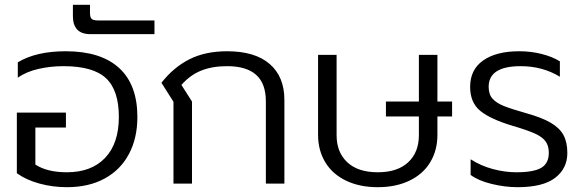

<svg xmlns="http://www.w3.org/2000/svg" viewBox="-20 -763 2428 798"><path d="M50 -43V-295H254V-233H127V-79Q176 -47 258 -47Q360 -47 417 -107Q474 -167 474 -277Q474 -388 420.5 -438Q367 -488 244 -488Q190 -488 139.5 -476.5Q89 -465 54 -440V-504Q130 -550 253 -550Q399 -550 475 -480.5Q551 -411 551 -277Q551 -189 516 -123Q481 -57 415 -21Q349 15 258 15Q199 15 144 0Q89 -15 50 -43Z M283 -696V-743H354V-709Q354 -691 361 -684.5Q368 -678 388 -678H622V-621H357Q319 -621 301 -640Q283 -659 283 -696Z M701 -340 651 -419Q701 -483 767 -516.5Q833 -550 924 -550Q1040 -550 1101 -497Q1162 -444 1162 -348V0H1085V-341Q1085 -416 1044.5 -452Q1004 -488 924 -488Q862 -488 816 -469.5Q770 -451 734 -410L778 -341V0H701Z M1302 -202V-535H1379V-201Q1379 -130 1423.5 -88.5Q1468 -47 1550 -47Q1632 -47 1676.5 -88.5Q1721 -130 1721 -201V-279H1584V-341H1721V-535H1798V-341H1859V-279H1798V-202Q1798 -138 1768 -88.5Q1738 -39 1681.5 -12Q1625 15 1550 15Q1475 15 1418.5 -12Q1362 -39 1332 -88.5Q1302 -138 1302 -202Z M1936 -36V-101Q1978 -74 2028 -60.5Q2078 -47 2126 -47Q2198 -47 2229.5 -65.5Q2261 -84 2261 -128Q2261 -157 2247.5 -175.5Q2234 -194 2203 -208Q2172 -222 2111 -240Q2020 -267 1977 -301.5Q1934 -336 1934 -402Q1934 -474 1988.5 -512Q2043 -550 2138 -550Q2187 -550 2232 -538.5Q2277 -527 2307 -508V-444Q2235 -488 2144 -488Q2011 -488 2011 -402Q2011 -371 2027 -353Q2043 -335 2074 -322.5Q2105 -310 2169 -292Q2233 -274 2269.5 -252.5Q2306 -231 2322 -201.5Q2338 -172 2338 -127Q2338 -63 2287.5 -24Q2237 15 2131 15Q2079 15 2023.5 1.5Q1968 -12 1936 -36Z"/></svg>

Font: Prompt Light
Style: Regular
Weight: 300
Designer: Katatrad Team
Foundry: CadsonDemak
Version: Version 1.001